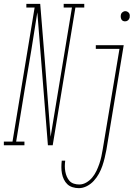

<svg xmlns="http://www.w3.org/2000/svg" viewBox="-86 -755 706 998"><path d="M41 0H-66V-19H-21L94 -716H51V-735H123L147 -440L177 -44L288 -716H245V-735H352V-716H306L188 0H163L108 -691Q93 -592 76.5 -492.5Q60 -393 43 -294L-2 -19H41ZM564 -644Q558 -644 553 -646.5Q548 -649 545.5 -653.5Q543 -658 542 -664Q541 -670 542 -676Q543 -685 550 -691Q557 -697 566 -697Q571 -697 576.5 -694Q582 -691 585 -686.5Q588 -682 588.5 -676Q589 -670 588 -664Q586 -655 579.5 -649.5Q573 -644 564 -644ZM324 223Q307 223 291 218Q275 213 264 202.5Q253 192 246 177.5Q239 163 236 147Q233 131 233 114Q233 97 235 80H253Q251 95 251 109Q251 123 253.5 137Q256 151 261.5 163.5Q267 176 275.5 185.5Q284 195 297.5 199.5Q311 204 326 204Q345 204 363 193.5Q381 183 394 167Q407 151 415.5 133Q424 115 430.5 96Q437 77 441 58Q445 39 448 21L535 -501H412V-520H557L467 24Q463 45 458 66Q453 87 446 107.5Q439 128 428 148Q417 168 401.5 185Q386 202 365.5 212.5Q345 223 324 223Z"/></svg>

Font: Iosevka HT Thin Extended
Style: Italic
Weight: 100
Width: 7
Italic angle: -9°
Monospace: yes
Designer: Belleve Invis
Foundry: Belleve Invis
Version: Version 32.3.0; ttfautohint (v1.8.4)